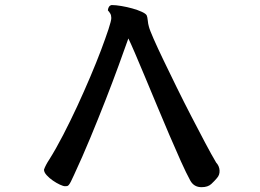

<svg xmlns="http://www.w3.org/2000/svg" viewBox="-20 -695 1040 769"><path d="M412.1 -653.3Q412.1 -659.2 415.5 -666Q418.9 -672.9 426.8 -674.8Q443.4 -674.8 466.3 -670.9Q489.3 -667 510.3 -661.1Q531.2 -655.3 547.4 -647.9Q563.5 -640.6 567.4 -633.8Q570.3 -627.9 571.8 -613.3Q573.2 -598.6 576.2 -588.9Q579.1 -576.2 595.2 -539.6Q611.3 -502.9 635.3 -453.1Q659.2 -403.3 688 -344.7Q716.8 -286.1 746.1 -229.5Q775.4 -172.9 801.3 -124Q827.1 -75.2 845.7 -43.9Q858.4 -30.3 859.4 -12.2Q860.4 5.9 848.6 18.6Q839.8 29.3 826.2 42Q812.5 54.7 787.1 54.7Q756.8 54.7 742.2 28.3Q726.6 0 704.6 -48.8Q682.6 -97.7 658.2 -154.8Q633.8 -211.9 608.4 -272.9Q583 -334 560.5 -387.7Q538.1 -441.4 520.5 -482.4Q502.9 -523.4 494.1 -541Q478.5 -497.1 455.1 -432.6Q431.6 -368.2 402.8 -294.4Q374 -220.7 341.8 -143.1Q309.6 -65.4 276.4 5.9Q268.6 23.4 263.7 32.7Q258.8 42 255.4 45.9Q252 49.8 248.5 50.3Q245.1 50.8 240.2 50.8Q233.4 50.8 219.7 44.4Q206.1 38.1 191.9 28.3Q177.7 18.6 167 6.8Q156.2 -4.9 156.2 -15.6Q159.2 -24.4 164.6 -34.7Q169.9 -44.9 177.7 -56.6Q204.1 -98.6 232.9 -154.3Q261.7 -210 289.1 -269Q316.4 -328.1 341.3 -386.7Q366.2 -445.3 384.8 -494.6Q403.3 -543.9 414.6 -578.1Q425.8 -612.3 425.8 -623Q425.8 -633.8 421.4 -641.1Q417 -648.4 412.1 -653.3Z"/></svg>

Font: JasonHandwriting1
Style: Regular
Weight: 400
Version: Version 1.48.20